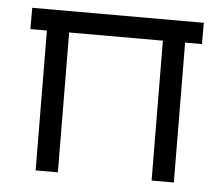

<svg xmlns="http://www.w3.org/2000/svg" viewBox="-43 -554 695 602"><g transform="rotate(5 305.0 -253.5)"><path d="M575 -507V-440H522L525 0H455L452 -440H157L160 0H90L87 -440H35V-507Z"/></g></svg>

Font: Arcon
Style: Regular
Weight: 400
Designer: M. Zarth
Foundry: martin zarth - visuelle & digitale kommunikation
Version: Version 1.131;PS 001.131;hotconv 1.0.70;makeotf.lib2.5.58329